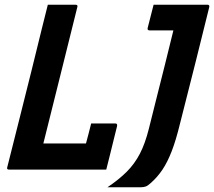

<svg xmlns="http://www.w3.org/2000/svg" viewBox="-20 -720 909 815"><path d="M19 0Q7 0 11 -11Q37 -114 63 -217.5Q89 -321 113.5 -419Q138 -517 158 -600Q164 -625 170.5 -650Q177 -675 183 -700H300Q312 -700 308 -689Q272 -544 236 -399.5Q200 -255 164 -111H345Q351 -132 356.5 -154.5Q362 -177 367 -196H469Q479 -196 477 -185Q471 -160 462.5 -126.5Q454 -93 446 -59.5Q438 -26 431 0ZM436 75Q485 42 518 9Q551 -24 573.5 -67Q596 -110 612 -174Q624 -223 642 -294Q660 -365 679.5 -443Q699 -521 716 -591H615Q604 -591 607 -602Q614 -628 619.5 -651Q625 -674 632 -700H860Q871 -700 868 -689Q840 -575 810.5 -457.5Q781 -340 744 -195Q727 -125 709 -78.5Q691 -32 670 -0.5Q649 31 621 56Q608 68 599 71.5Q590 75 575 75Z"/></svg>

Font: Recursive Sn Lnr St SmB
Style: Italic
Weight: 600
Italic angle: -15°
Version: Version 1.079;hotconv 1.0.112;makeotfexe 2.5.65598; ttfautoh